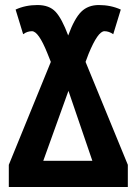

<svg xmlns="http://www.w3.org/2000/svg" viewBox="-20 -743 544 763"><path d="M488 0V-88L320 -497L332 -529Q369 -619 395 -619Q413 -619 430 -607L460 -705Q420 -723 373 -723Q330 -723 303 -696.5Q276 -670 251 -602Q226 -669 201 -696Q176 -723 129 -723Q81 -723 42 -705L72 -607Q88 -619 107 -619Q133 -619 168 -532L182 -497L15 -88V0ZM252 -382 347 -104H152Z"/></svg>

Font: Noto Sans UI Condensed
Style: Bold
Weight: 700
Width: 3
Designer: Monotype Design Team
Foundry: Monotype Imaging Inc.
Version: 1.001